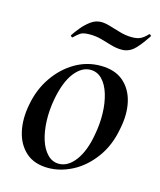

<svg xmlns="http://www.w3.org/2000/svg" viewBox="-92 -625 588 706"><g transform="rotate(15 202.5 -272.0)"><path d="M157 14Q104 14 72 -14.5Q40 -43 29.5 -90Q19 -137 30 -193Q41 -253 73 -299.5Q105 -346 150 -372.5Q195 -399 247 -399Q302 -399 334.5 -371Q367 -343 377.5 -296.5Q388 -250 376 -193Q364 -127 329 -80Q294 -33 248.5 -9.5Q203 14 157 14ZM191 -11Q226 -11 253.5 -48Q281 -85 292 -149Q300 -191 299 -231Q298 -271 288 -304Q278 -337 259.5 -356Q241 -375 215 -375Q182 -375 154.5 -340Q127 -305 114 -236Q106 -193 107.5 -152.5Q109 -112 119 -80.5Q129 -49 147.5 -30Q166 -11 191 -11ZM120 -473Q118 -472 114.5 -475Q111 -478 113 -480Q122 -494 136.5 -511.5Q151 -529 169 -542Q187 -555 208 -555Q223 -555 242.5 -549Q262 -543 285 -536.5Q308 -530 330 -530Q351 -530 363.5 -536.5Q376 -543 389 -557Q391 -559 394.5 -556Q398 -553 396 -550Q366 -505 347.5 -490.5Q329 -476 306 -476Q286 -476 265.5 -482Q245 -488 224 -494Q203 -500 179 -500Q154 -500 143.5 -493Q133 -486 120 -473Z"/></g></svg>

Font: Cormorant Garamond Light SemiBold
Style: Italic
Weight: 600
Italic angle: -10°
Version: Version 4.001